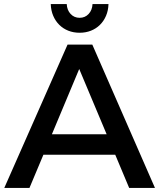

<svg xmlns="http://www.w3.org/2000/svg" viewBox="-20 -918 778 938"><path d="M310 -700H431L737 0H611L543 -162H192L124 0H1ZM501 -262 367 -581 233.5 -262ZM306 -898Q307.5 -868.5 325 -849.8Q342.5 -831 369 -831Q395.5 -831 413 -849.8Q430.5 -868.5 432 -898H510Q509 -866.5 498 -840.8Q487 -815 468.2 -796.5Q449.5 -778 424.2 -768Q399 -758 369 -758Q339 -758 313.8 -768Q288.5 -778 269.8 -796.5Q251 -815 240 -840.8Q229 -866.5 228 -898Z"/></svg>

Font: Argentum Sans
Style: Regular
Weight: 400
Designer: Julieta Ulanovsky, Owen Earl, Chris M. Simpson, Rasmus Andersson, Cristiano Sobral
Foundry: The Argentum Sans Project Authors
Version: Version 3.135; ttfautohint (v1.8.4.7-5d5b-dirty)